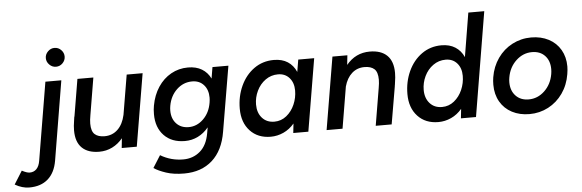

<svg xmlns="http://www.w3.org/2000/svg" viewBox="-186 -915 3999 1320"><g transform="rotate(-5 1813.0 -255.5)"><path d="M-131 186 -74 95Q-40 113 -21 113Q8 113 26.5 94Q45 75 51 38L141 -500H251L160 47Q146 129 97 172Q48 215 -32 215Q-81 215 -131 186ZM158 -661Q158 -687 177.5 -706.5Q197 -726 223 -726Q250 -726 269 -706.5Q288 -687 288 -661Q288 -635 269 -615.5Q250 -596 223 -596Q197 -596 177.5 -615.5Q158 -635 158 -661Z M631 -67Q600 -29 558.5 -8.5Q517 12 469 12Q391 12 349.5 -28.5Q308 -69 308 -149Q308 -179 314 -215L318 -243H319L362 -500H472L429 -243Q423 -210 423 -186Q423 -133 446.5 -112Q470 -91 514 -91Q568 -91 605 -126.5Q642 -162 656 -226L702 -500H812L728 0H624Z M829 156 882 72Q954 115 1039 115Q1107 115 1155.5 73.5Q1204 32 1218 -50L1225 -90Q1193 -51 1151.5 -30.5Q1110 -10 1062 -10Q971 -10 918 -65Q865 -120 865 -212Q865 -246 870 -271Q883 -343 919 -397.5Q955 -452 1008.5 -482Q1062 -512 1126 -512Q1182 -512 1221 -488.5Q1260 -465 1281 -422L1294 -500H1404L1328 -51Q1307 77 1231.5 144.5Q1156 212 1037 212Q965 212 912.5 194.5Q860 177 829 156ZM979 -227Q979 -171 1011 -137Q1043 -103 1096 -103Q1153 -103 1197.5 -146.5Q1242 -190 1253 -259Q1256 -277 1256 -293Q1256 -347 1226 -380.5Q1196 -414 1146 -414Q1085 -414 1039.5 -371Q994 -328 982 -260Q979 -244 979 -227Z M1815 -65Q1783 -27 1740.5 -7.5Q1698 12 1652 12Q1563 12 1509.5 -45.5Q1456 -103 1456 -198Q1456 -283 1489 -355Q1522 -427 1581.5 -469.5Q1641 -512 1718 -512Q1775 -512 1813.5 -487Q1852 -462 1872 -416L1886 -500H1996L1912 0H1808ZM1686 -89Q1733 -89 1769.5 -118.5Q1806 -148 1826 -194Q1846 -240 1846 -290Q1846 -344 1816.5 -377.5Q1787 -411 1738 -411Q1690 -411 1651.5 -383.5Q1613 -356 1591.5 -311Q1570 -266 1570 -217Q1570 -160 1601.5 -124.5Q1633 -89 1686 -89Z M2122 -500H2225L2218 -434Q2282 -512 2380 -512Q2458 -512 2499.5 -471.5Q2541 -431 2541 -351Q2541 -321 2535 -285L2533 -270L2532 -265L2531 -257L2487 0H2377L2420 -257Q2426 -290 2426 -314Q2426 -367 2402.5 -388Q2379 -409 2335 -409Q2284 -409 2248 -377Q2212 -345 2196 -287L2148 0H2038Z M2972 -65Q2940 -27 2897.5 -7.5Q2855 12 2809 12Q2720 12 2666.5 -45.5Q2613 -103 2613 -198Q2613 -283 2646 -355Q2679 -427 2738.5 -469.5Q2798 -512 2875 -512Q2931 -512 2970 -487Q3009 -462 3029 -417L3079 -720H3189L3069 0H2965ZM2843 -89Q2890 -89 2926.5 -118.5Q2963 -148 2983 -194Q3003 -240 3003 -290Q3003 -344 2973.5 -377.5Q2944 -411 2895 -411Q2847 -411 2808.5 -383.5Q2770 -356 2748.5 -311Q2727 -266 2727 -217Q2727 -160 2758.5 -124.5Q2790 -89 2843 -89Z M3207 -210Q3207 -238 3211 -262Q3223 -335 3263 -392Q3303 -449 3363.5 -480.5Q3424 -512 3494 -512Q3562 -512 3614.5 -484.5Q3667 -457 3696 -407Q3725 -357 3725 -292Q3725 -269 3720 -239Q3708 -165 3668 -108Q3628 -51 3568 -19.5Q3508 12 3438 12Q3370 12 3317.5 -15.5Q3265 -43 3236 -93.5Q3207 -144 3207 -210ZM3318 -218Q3318 -160 3351.5 -124.5Q3385 -89 3441 -89Q3503 -89 3550.5 -134Q3598 -179 3610 -249Q3613 -267 3613 -283Q3613 -341 3580 -376Q3547 -411 3491 -411Q3429 -411 3381 -366Q3333 -321 3321 -251Q3318 -235 3318 -218Z"/></g></svg>

Font: Oak Sans Semibold
Style: Italic
Weight: 600
Italic angle: -9.49998°
Foundry: Erik Kennedy, Walven
Version: Version 1.000